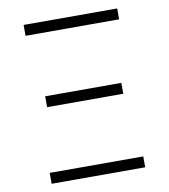

<svg xmlns="http://www.w3.org/2000/svg" viewBox="-82 -800 764 869"><g transform="rotate(-10 300.0 -365.0)"><path d="M85 -680V-730H515V-680ZM125 -345V-395H475V-345ZM85 0V-50H515V0Z"/></g></svg>

Font: Pitagon Sans Mono Thin
Style: Regular
Weight: 100
Monospace: yes
Designer: Travis Tran
Foundry: Pitagon
Version: Version 1.001; ttfautohint (v1.8.4.7-5d5b);gftools[0.9.26]